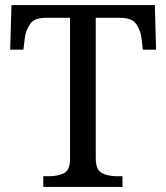

<svg xmlns="http://www.w3.org/2000/svg" viewBox="-20 -734 653 754"><path d="M150 0V-42H173Q206 -42 230.5 -53.5Q255 -65 255 -109V-664H159Q115 -664 98 -639.5Q81 -615 77 -582L72 -539H20L25 -714H588L593 -539H541L536 -582Q532 -615 515 -639.5Q498 -664 453 -664H356V-114Q356 -67 380 -54.5Q404 -42 438 -42H461V0Z"/></svg>

Font: Noto Serif Khojki
Style: Regular
Weight: 400
Designer: Juan Bruce
Version: Version 2.002